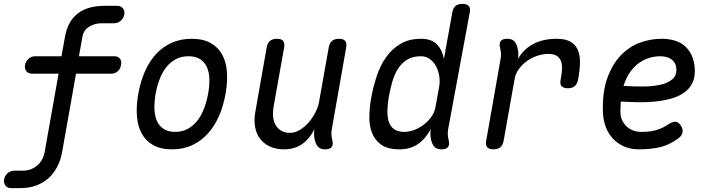

<svg xmlns="http://www.w3.org/2000/svg" viewBox="-69 -760 3689 990"><path d="M520 -470Q540 -470 549.5 -457.5Q559 -445 555 -425Q552 -405 538 -392.5Q524 -380 504 -380H323L252 20Q245 62 227.5 97Q210 132 183 157Q156 182 119 196Q82 210 35 210H-10Q-30 210 -40.5 197.5Q-51 185 -48 165Q-44 145 -29 132.5Q-14 120 6 120H51Q90 120 122 94Q154 68 162 20L233 -380H97Q77 -380 67 -392.5Q57 -405 60 -425Q64 -445 78.5 -457.5Q93 -470 113 -470H248L266 -570Q280 -650 331.5 -690Q383 -730 469 -730H534Q554 -730 564.5 -717.5Q575 -705 572 -685Q568 -665 553 -652.5Q538 -640 518 -640H453Q420 -640 391 -622.5Q362 -605 356 -570L338 -470Z M818 10Q760 10 721.5 -11.5Q683 -33 662 -71Q641 -109 637 -161.5Q633 -214 644 -276Q655 -338 677.5 -390Q700 -442 734 -479.5Q768 -517 814.5 -538.5Q861 -560 919 -560Q978 -560 1016.5 -538.5Q1055 -517 1076 -479.5Q1097 -442 1101 -390Q1105 -338 1094 -276Q1083 -214 1060 -161.5Q1037 -109 1002.5 -71Q968 -33 922 -11.5Q876 10 818 10ZM834 -80Q869 -80 897 -94.5Q925 -109 946 -134.5Q967 -160 981.5 -196.5Q996 -233 1004 -276Q1012 -319 1010.5 -354.5Q1009 -390 997 -415.5Q985 -441 962 -455.5Q939 -470 903 -470Q867 -470 839 -455.5Q811 -441 790 -415.5Q769 -390 755 -354Q741 -318 733 -275Q726 -232 727.5 -196Q729 -160 741 -134.5Q753 -109 776 -94.5Q799 -80 834 -80Z M1608 10Q1585 10 1573 -1Q1561 -12 1555 -35Q1551 -49 1550.5 -64.5Q1550 -80 1552 -94Q1529 -46 1490 -18Q1451 10 1396 10Q1356 10 1325 -3.5Q1294 -17 1274 -42Q1254 -67 1247 -102Q1240 -137 1247 -180L1306 -515Q1310 -538 1323 -549Q1336 -560 1359 -560Q1382 -560 1391 -549Q1400 -538 1396 -515L1341 -206Q1337 -180 1339.5 -156.5Q1342 -133 1352.5 -115Q1363 -97 1381 -86Q1399 -75 1426 -75Q1453 -75 1478.5 -91Q1504 -107 1524 -130.5Q1544 -154 1558 -182Q1572 -210 1576 -234L1626 -515Q1630 -538 1643 -549Q1656 -560 1679 -560Q1702 -560 1711 -549Q1720 -538 1716 -515L1642 -95Q1639 -80 1640 -65Q1641 -50 1645 -35Q1650 -12 1640.5 -1Q1631 10 1608 10Z M2242 -95Q2239 -80 2240 -65Q2241 -50 2245 -35Q2250 -12 2240.5 -1Q2231 10 2208 10Q2185 10 2173 -1Q2161 -12 2155 -35Q2151 -49 2150.5 -64.5Q2150 -80 2152 -94Q2138 -69 2122 -50Q2106 -31 2086.5 -17.5Q2067 -4 2043.5 3Q2020 10 1991 10Q1930 10 1896.5 -14Q1863 -38 1848.5 -76.5Q1834 -115 1835.5 -162.5Q1837 -210 1845 -256Q1855 -310 1872.5 -364.5Q1890 -419 1920 -462.5Q1950 -506 1994.5 -533Q2039 -560 2102 -560Q2157 -560 2184.5 -530.5Q2212 -501 2220 -456L2263 -695Q2267 -718 2279.5 -729Q2292 -740 2315 -740Q2338 -740 2348 -729Q2358 -718 2353 -695ZM2016 -80Q2043 -80 2070 -91Q2097 -102 2119 -119.5Q2141 -137 2156.5 -159.5Q2172 -182 2176 -206L2196 -316Q2200 -340 2196 -367Q2192 -394 2180 -417Q2168 -440 2148 -455Q2128 -470 2101 -470Q2058 -470 2029.5 -452Q2001 -434 1982.5 -404.5Q1964 -375 1953.5 -337.5Q1943 -300 1936 -262Q1929 -223 1928.5 -189.5Q1928 -156 1936 -131.5Q1944 -107 1963.5 -93.5Q1983 -80 2016 -80Z M2475 10Q2452 10 2443 -1Q2434 -12 2438 -35L2512 -455Q2515 -470 2514 -485Q2513 -500 2509 -515Q2504 -538 2513.5 -549Q2523 -560 2546 -560Q2569 -560 2581 -549Q2593 -538 2599 -515Q2603 -501 2603.5 -485.5Q2604 -470 2602 -456Q2628 -504 2678.5 -532Q2729 -560 2803 -560Q2848 -560 2874 -544Q2900 -528 2911 -501Q2922 -474 2921.5 -438Q2921 -402 2914 -362L2912 -350Q2907 -327 2894.5 -316Q2882 -305 2859 -305Q2836 -305 2826.5 -316Q2817 -327 2822 -350L2824 -362Q2828 -385 2829 -406.5Q2830 -428 2823.5 -445Q2817 -462 2802 -472Q2787 -482 2758 -482Q2732 -482 2703.5 -473Q2675 -464 2650.5 -447Q2626 -430 2607.5 -405.5Q2589 -381 2584 -350L2528 -35Q2524 -12 2511 -1Q2498 10 2475 10Z M3440 -115Q3454 -95 3450 -76.5Q3446 -58 3425 -44Q3381 -12 3333.5 -1Q3286 10 3225 10Q3185 10 3152 -3.5Q3119 -17 3094.5 -42Q3070 -67 3056 -101.5Q3042 -136 3040 -178Q3036 -282 3061.5 -354.5Q3087 -427 3130.5 -473Q3174 -519 3229.5 -539.5Q3285 -560 3341 -560Q3422 -560 3464.5 -520.5Q3507 -481 3513 -412Q3517 -365 3501.5 -333Q3486 -301 3456.5 -281Q3427 -261 3387.5 -250.5Q3348 -240 3304.5 -236Q3261 -232 3216.5 -233Q3172 -234 3132 -236Q3131 -224 3130.5 -211Q3130 -198 3130 -184Q3130 -159 3139 -140Q3148 -121 3162.5 -107.5Q3177 -94 3196.5 -87Q3216 -80 3237 -80Q3260 -80 3278 -82Q3296 -84 3312.5 -88.5Q3329 -93 3344 -100Q3359 -107 3374 -117Q3397 -133 3412.5 -132.5Q3428 -132 3440 -115ZM3146 -317Q3194 -314 3244 -314Q3294 -314 3334 -322.5Q3374 -331 3398 -351.5Q3422 -372 3418 -409Q3417 -424 3410 -435.5Q3403 -447 3392.5 -454.5Q3382 -462 3367 -466Q3352 -470 3334 -470Q3310 -470 3282.5 -462.5Q3255 -455 3229 -437.5Q3203 -420 3181.5 -390.5Q3160 -361 3146 -317Z"/></svg>

Font: Maple Mono Normal NL
Style: Italic
Weight: 400
Italic angle: -10°
Monospace: yes
Designer: subframe7536
Version: Version 7.000